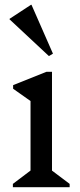

<svg xmlns="http://www.w3.org/2000/svg" viewBox="-20 -785 334 805"><path d="M34 0V-14L124 -82L108 -54V-394L151 -331L35 -413V-428L175 -484H198V-52L183 -81L272 -14V0ZM185 -550 20 -704V-706L110 -765H112L202 -560Z"/></svg>

Font: Platypi Light
Style: Regular
Weight: 300
Designer: David Sargent
Foundry: Bolt Cutter Type
Version: Version 1.200